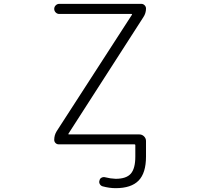

<svg xmlns="http://www.w3.org/2000/svg" viewBox="-20 -774 1040 1001"><path d="M336.9 -77.1Q335 -73.2 338.9 -73.2H706.1Q720.7 -73.2 731 -63Q741.2 -52.7 741.2 -39.1V-26.4V42Q741.2 127.9 702.6 167.5Q664.1 207 583 207Q549.8 207 514.6 197.3Q504.9 194.3 500 185.1Q495.1 175.8 499 166Q501 156.2 510.3 151.9Q519.5 147.5 529.3 150.4Q555.7 157.2 583 158.2Q638.7 158.2 662.1 131.3Q685.5 104.5 685.5 42V-17.6Q685.5 -21.5 680.7 -21.5H286.1Q276.4 -21.5 269.5 -28.3Q262.7 -35.2 262.7 -44.9Q262.7 -69.3 275.4 -89.8L668 -697.3Q669.9 -701.2 665 -701.2H289.1Q278.3 -701.2 270.5 -709Q262.7 -716.8 262.7 -727.5Q262.7 -738.3 270.5 -746.1Q278.3 -753.9 289.1 -753.9H716.8Q726.6 -753.9 733.9 -746.6Q741.2 -739.3 741.2 -729.5Q741.2 -705.1 727.5 -684.6Z"/></svg>

Font: Rounded-L Mgen+ 1mn light
Style: Regular
Weight: 200
Designer: [Source Han Sans]
Ryoko NISHIZUKA  (kana & ideographs); Paul D. Hunt (Latin, Greek & Cyrillic); Wenlong ZHANG  (bopomofo
Version: Version 1.059.20150602